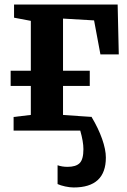

<svg xmlns="http://www.w3.org/2000/svg" viewBox="-20 -576 559 847"><path d="M447 119Q447 251 305 251Q288 251 267.5 246.5Q247 242 234 236V153Q254 160 278 160Q315 160 331.5 143.5Q348 127 348 82Q348 49 334 0H40V-60L116 -69V-197H27V-264H116V-484L42 -498V-556H499L504 -336H423L395 -486L258 -494V-264H376V-197H258V-69L384 -60Q414 -10 430.5 37Q447 84 447 119Z"/></svg>

Font: Koeln Type Serif
Style: Bold
Weight: 700
Designer: Eben Sorkin
Foundry: Eben Sorkin
Version: Version 2.002